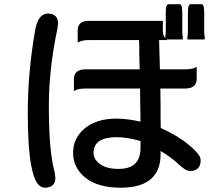

<svg xmlns="http://www.w3.org/2000/svg" viewBox="-20 -812 1040 898"><path d="M186.5 -745.1Q194.8 -748.5 202.4 -748.5Q210 -748.5 215.1 -747.8Q220.2 -747.1 224.6 -745.6Q233.9 -742.7 239.7 -736.3Q251.5 -725.1 251.5 -703.1V-702.6L248.5 -677.7Q208.5 -488.8 208.5 -317.4Q208.5 -317.4 208.5 -317.4Q208.5 -110.8 232.9 -18.1Q238.8 5.4 238.8 21.5Q238.8 42 227.5 53.2Q214.8 65.9 189.5 65.9Q174.3 65.9 161.6 53.7Q138.2 29.8 125.5 -40Q109.9 -126 109.9 -284.2Q109.9 -473.1 144 -668.9Q154.8 -731.9 186.5 -745.1ZM832.5 -668Q832.5 -645 835.9 -638.7Q835.9 -637.7 835.9 -637.7L835 -638.2V-627.4H758.8L761.2 -624.5H724.1L728 -487.8H845.7Q877.4 -487.8 892.1 -495.6L899.9 -499.5V-442.9Q899.9 -422.9 888.7 -411.6Q875 -397.9 845.7 -397.9H730L731 -322.3V-256.8Q731.4 -234.9 731.9 -213.4Q814.5 -175.8 865.2 -132.8Q898.4 -105 911.1 -85Q918.5 -72.8 918.5 -62.5Q918.5 -37.6 905.8 -24.9Q893.1 -12.2 869.1 -12.2Q848.6 -12.2 817.4 -42Q780.8 -76.7 731 -106V-89.8Q731 -19.5 691.9 19.5Q645.5 65.9 544.9 65.9Q438.5 65.9 380.4 20Q321.8 -26.9 321.8 -97.7Q321.8 -166.5 377.4 -212.4Q432.6 -257.3 525.4 -257.3Q571.3 -257.3 637.2 -243.2L635.3 -371.1V-397.9H379.9Q348.1 -397.9 333.5 -390.1L325.7 -386.2V-442.9Q325.7 -462.9 336.9 -474.1Q350.6 -487.8 379.9 -487.8H633.3L631.3 -563.5V-596.7Q630.9 -610.8 630.4 -624.5H397.5Q365.7 -624.5 351.1 -616.7L343.3 -612.8V-669.4Q343.3 -690.4 354.5 -701.7Q367.2 -714.4 392.6 -714.4H741.7V-668Q741.7 -645.5 752.9 -633.8V-638.2L752 -637.7Q755.4 -643.1 755.4 -668V-752Q755.4 -768.6 757.1 -777.3Q758.8 -786.1 762 -789.3Q765.1 -792.5 768.6 -792.5H819.3Q825.2 -792.5 828.1 -786.1Q832.5 -777.8 832.5 -752ZM935.1 -668Q935.1 -652.3 936.5 -644L938.5 -637.7L937.5 -638.2V-627.4H856.4V-638.2L855.5 -637.7Q858.9 -643.1 858.9 -668V-752Q858.9 -768.6 860.6 -777.3Q862.3 -786.1 865.5 -789.3Q868.7 -792.5 872.1 -792.5H921.9Q925.3 -792.5 928.7 -789.6Q935.1 -782.7 935.1 -752ZM527.3 -170.4Q460.9 -170.4 434.6 -144Q417.5 -127 417.5 -97.7Q417.5 -66.4 447.8 -44.4Q479.5 -22 534.2 -22Q587.4 -22 612.8 -47.4Q636.7 -71.8 637.2 -119.1Q637.2 -135.7 637.2 -152.3Q574.7 -170.4 527.3 -170.4Z"/></svg>

Font: YuPearl-Medium
Style: Medium
Weight: 500
Designer: Max Yao
Foundry: Max-Everyday
Version: Version 1.011; ttfautohint (v1.8.3)